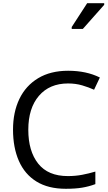

<svg xmlns="http://www.w3.org/2000/svg" viewBox="-20 -1164 672 1194"><path d="M403 -645Q288 -645 222 -568Q156 -491 156 -357Q156 -224 217.5 -146.5Q279 -69 402 -69Q449 -69 491 -77Q533 -85 573 -97V-19Q533 -4 490.5 3Q448 10 389 10Q280 10 207 -35Q134 -80 97.5 -163Q61 -246 61 -358Q61 -466 100.5 -548.5Q140 -631 217 -677.5Q294 -724 404 -724Q517 -724 601 -682L565 -606Q532 -621 491.5 -633Q451 -645 403 -645ZM426 -984V-996L522 -1144H628V-1134L495 -984Z"/></svg>

Font: Noto Sans Tifinagh Ghat
Style: Regular
Weight: 400
Designer: JamraPatel
Foundry: JamraPatel LLC
Version: Version 2.006; ttfautohint (v1.8.4.7-5d5b)